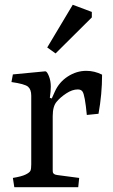

<svg xmlns="http://www.w3.org/2000/svg" viewBox="-20 -785 472 805"><path d="M40 0 34 -39Q71 -45 88 -53.5Q105 -62 108 -70Q111 -78 111 -96V-384Q111 -410 97.5 -421.5Q84 -433 28 -441L34 -473L170 -486Q177 -486 185 -466Q193 -446 193 -422Q193 -403 189 -375L197 -372L210 -401Q228 -441 264.5 -464.5Q301 -488 342 -488Q376 -488 408 -472Q408 -390 393 -308L344 -303Q336 -387 326 -401Q320 -410 306 -410Q283 -410 258 -393.5Q233 -377 218 -359Q201 -340 201 -298V-72Q201 -65 202 -61.5Q203 -58 207.5 -55Q212 -52 221 -51L312 -39L308 0ZM365 -735V-712L213 -561L178 -586L285 -765Z"/></svg>

Font: Poly
Style: Regular
Weight: 400
Designer: Jos Nicols Silva Schwarzenberg
Foundry: Jose Nicolas Silva Schwarzenberg
Version: Version 1.001